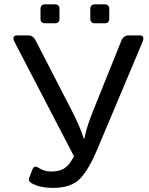

<svg xmlns="http://www.w3.org/2000/svg" viewBox="-20 -866 697 900"><path d="M48.8 -668Q32.2 -700.2 62 -700.2H111.8Q134.8 -700.2 147 -676.3L315.4 -349.6Q330.6 -319.8 346.4 -285.2Q362.3 -250.5 373 -215.3H375Q382.8 -253.4 394.8 -288.1Q406.7 -322.8 420.9 -357.4L549.3 -676.3Q559.1 -700.2 584.5 -700.2H634.3Q661.1 -700.2 647.5 -668L434.1 -161.6Q397 -73.2 356 -29.3Q314.9 14.6 229.5 14.6Q166 14.6 127.9 -7.3Q110.8 -17.1 116.7 -32.2L132.8 -73.2Q140.6 -92.8 159.7 -80.1Q186.5 -62 218.3 -62Q257.8 -62 278.6 -75Q299.3 -87.9 312.5 -109.4L327.1 -132.8ZM191.9 -756.8Q169.9 -756.8 169.9 -778.8V-823.7Q169.9 -845.7 191.9 -845.7H236.8Q258.8 -845.7 258.8 -823.7V-778.8Q258.8 -756.8 236.8 -756.8ZM425.3 -756.8Q403.3 -756.8 403.3 -778.8V-823.7Q403.3 -845.7 425.3 -845.7H470.2Q492.2 -845.7 492.2 -823.7V-778.8Q492.2 -756.8 470.2 -756.8Z"/></svg>

Font: Istok Web
Style: Regular
Weight: 400
Designer: Andrey V. Panov
Foundry: Andrey V. Panov
Version: Version 1.0.2g